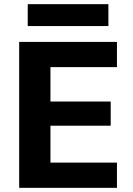

<svg xmlns="http://www.w3.org/2000/svg" viewBox="-20 -901 636 921"><path d="M72 0V-700H541V-579H222V-414H511V-298H222V-121H541V0ZM113 -776V-881H500V-776Z"/></svg>

Font: DM Sans 10pt Black
Style: Regular
Weight: 900
Version: Version 4.004;gftools[0.9.30]